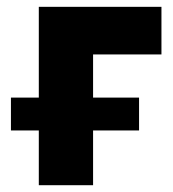

<svg xmlns="http://www.w3.org/2000/svg" viewBox="-20 -545 510 565"><path d="M455.1 -384.8H253.9V-257.8H389.2V-161.1H253.9V0H94.2V-161.1H12.2V-257.8H94.2V-524.9H455.1Z"/></svg>

Font: Rawline ExtraBold
Style: Regular
Weight: 800
Designer: Matt McInerney, Pablo Impallari, Rodrigo Fuenzalida
Foundry: Matt McInerney, Pablo Impallari, Rodrigo Fuenzalida
Version: Version 4.020;PS 004.020;hotconv 1.0.88;makeotf.lib2.5.64775